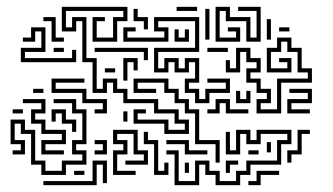

<svg xmlns="http://www.w3.org/2000/svg" viewBox="-20 -526 975 562"><path d="M461 -134V-164H371V-206H407V-194H383V-176H473V-146H521V-164H491V-194H431V-224H341V-254H311V-284H293V-254H251V-344H221V-464H203V-434H161V-506H353V-464H323V-404H251V-476H287V-464H263V-416H311V-476H341V-494H173V-446H191V-476H233V-356H263V-266H281V-296H323V-266H353V-236H443V-206H503V-176H533V-134ZM497 -494V-506H557V-494ZM611 -404V-506H653V-476H713V-416H731V-494H677V-506H743V-404H701V-464H641V-494H623V-416H671V-434H647V-446H683V-404ZM401 -440V-464H371V-500H383V-476H413V-440ZM581 -410V-500H593V-410ZM551 -224V-254H521V-296H551V-344H533V-314H491V-344H473V-314H431V-386H551V-464H443V-446H473V-404H341V-446H377V-434H353V-416H461V-434H431V-476H563V-374H443V-326H461V-356H503V-326H521V-356H563V-284H533V-266H563V-236H581V-266H641V-284H587V-296H653V-254H593V-224ZM131 -404V-464H107V-476H143V-416H167V-404ZM761 -410V-470H773V-410ZM797 -434V-446H827V-434ZM41 -344V-386H101V-434H83V-404H47V-416H71V-446H113V-374H53V-356H191V-380H203V-344ZM491 -404V-440H503V-416H521V-440H533V-404ZM731 -194V-236H761V-254H731V-284H701V-326H731V-344H701V-374H683V-314H641V-350H653V-326H671V-386H713V-356H743V-314H713V-296H743V-266H773V-224H743V-206H791V-296H881V-314H851V-374H821V-404H803V-374H773V-326H821V-344H797V-356H833V-314H761V-386H791V-416H833V-386H863V-326H893V-284H803V-194ZM401 -350V-374H257V-386H413V-350ZM587 -374V-386H647V-374ZM137 -374V-386H167V-374ZM341 -290V-356H383V-320H371V-344H353V-290ZM287 -314V-326H317V-314ZM257 -194V-206H281V-224H221V-254H131V-296H227V-284H143V-266H233V-236H293V-194ZM611 -50V-104H551V-194H521V-224H491V-254H461V-284H383V-266H437V-254H371V-296H473V-266H503V-236H533V-206H563V-116H623V-50ZM77 -254V-266H107V-254ZM821 -194V-236H881V-254H827V-266H893V-224H833V-206H887V-194ZM671 -224V-260H683V-236H701V-260H713V-224ZM101 -14V-44H71V-134H41V-164H23V-116H53V-74H17V-86H41V-104H11V-176H53V-146H83V-56H113V-26H161V-56H221V-74H191V-116H221V-194H191V-224H137V-236H203V-206H233V-104H203V-86H233V-44H173V-14ZM101 -74V-116H161V-134H101V-164H71V-206H101V-224H47V-236H113V-194H83V-176H113V-146H173V-104H113V-86H167V-74ZM587 -194V-206H611V-236H653V-206H707V-194H641V-224H623V-194ZM17 -194V-206H47V-194ZM191 -140V-164H161V-194H143V-170H131V-206H173V-176H203V-140ZM341 -170V-200H353V-170ZM311 -14V-86H341V-104H311V-146H383V-86H413V-44H347V-56H401V-74H371V-134H323V-116H353V-74H323V-26H377V-14ZM491 16V-74H467V-86H503V4H551V-56H593V-26H623V4H671V-26H701V-56H791V-116H821V-134H743V-104H701V-134H683V-74H641V-140H653V-86H671V-146H713V-116H731V-146H833V-104H803V-44H713V-14H683V16H611V-14H581V-44H563V16ZM821 -50V-86H851V-146H887V-134H863V-74H833V-50ZM431 -14V-104H401V-140H413V-116H443V-26H461V-50H473V-14ZM257 -74V-86H281V-104H257V-116H293V-74ZM521 -74V-104H467V-116H533V-86H587V-74ZM761 -80V-110H773V-80ZM707 -74V-86H737V-74ZM107 16V4H251V-56H293V10H281V-44H263V16ZM641 -20V-56H677V-44H653V-20ZM521 -20V-50H533V-20ZM197 -14V-26H227V-14ZM707 16V4H731V-26H797V-14H743V16Z"/></svg>

Font: Rubik Maze
Style: Regular
Weight: 400
Designer: Hubert and Fischer, NaN
Foundry: Hubert and Fischer, NaN
Version: Version 2.200